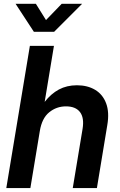

<svg xmlns="http://www.w3.org/2000/svg" viewBox="-20 -962 613 982"><path d="M183.6 -291.5 135.3 0H12.2L132.8 -727.5H255.9L208.5 -440.9Q240.7 -482.4 281.2 -504.2Q321.8 -525.9 373.5 -525.9Q427.2 -525.9 466.3 -502.7Q505.4 -479.5 522.7 -433.8Q540 -388.2 528.8 -322.3L475.6 0H352.1L402.3 -302.7Q411.6 -359.4 389.2 -388.7Q366.7 -418 317.4 -418Q269 -418 231.7 -387.7Q194.3 -357.4 183.6 -291.5ZM163.6 -942.4 215.3 -859.4 295.4 -942.4H399.4V-941.9L256.8 -799.3H153.3L60.1 -941.9V-942.4Z"/></svg>

Font: Inter Display SemiBold
Style: Italic
Weight: 600
Italic angle: -9.39999°
Designer: Rasmus Andersson
Foundry: rsms
Version: Version 4.000;git-a52131595